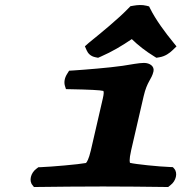

<svg xmlns="http://www.w3.org/2000/svg" viewBox="-20 -744 780 766"><path d="M574.9 -718.4 564.5 -721.1C546.8 -725.5 528.7 -724.2 513 -721.4L500.4 -719.2L491.7 -710.3C449.5 -666.8 383.8 -613.2 335 -573.7L318.7 -559.3L325.8 -543.1C331 -531.1 341.5 -519.4 360.8 -515.6L371.3 -513.5L382.2 -518.2C427.1 -537.7 467.3 -561.8 505.8 -588C531.3 -563 562 -539.2 595.2 -518.9L603.9 -513.5L615.9 -515.5C639.7 -519.4 656.6 -532.6 667.1 -542.5L684.2 -558.8L672.3 -573.7C639.8 -613.1 601.1 -665.5 579 -710.1ZM553.2 -360.6C566.8 -419.5 584.8 -426.6 592.2 -458.5C597.1 -479.6 577.7 -493 554.4 -493C533.6 -493 501.7 -486.3 469.4 -481.5C416.5 -473.7 315.9 -465.7 272.5 -462.9L255.7 -461.9L247 -447.9C237.4 -432.5 234.6 -415.1 239.3 -400.5L243.2 -388.4L258.2 -388.1C336 -386.7 380.5 -384.4 392.3 -381.3C394.1 -378 395 -372 390.2 -351.1L342.4 -143.8C334.1 -108.2 326.1 -96.3 322.9 -93.7C295.3 -88.3 184.8 -78.6 143 -77.1L133.1 -76.8L124.8 -70.5C102.2 -53.7 94.9 -22.1 109.7 -5.3L115.5 2.2L126.3 2C167.9 1 338.9 0 391.3 0C440.2 0 597.9 1 640.1 2L650.8 2.2L660.1 -5.3C682.6 -22.2 690 -54 675.2 -70.9L669.7 -77.2L660 -77.6C614.1 -79.1 518.8 -89 498.8 -94.3C498.1 -94.9 493.9 -103.7 503.3 -144.7Z"/></svg>

Font: Linux Libertine Mono O 
Style: Mono Bold Oblique
Weight: 400
Italic angle: -13°
Designer: Philipp H. Poll
Foundry: Philipp H. Poll
Version: Version 5.1.7